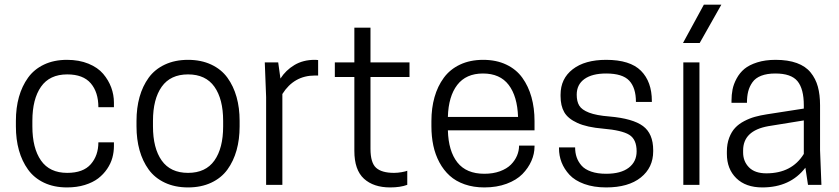

<svg xmlns="http://www.w3.org/2000/svg" viewBox="-20 -800 3633 831"><path d="M120.1 -252.9Q120.1 -158.7 157.5 -105.2Q194.8 -51.8 271 -51.8Q340.3 -51.8 373 -89.4Q405.8 -127 405.8 -184.1H473.1V-168Q473.1 -142.1 466.3 -117.2Q459.5 -92.3 443.6 -68.8Q427.7 -45.4 404.8 -27.8Q381.8 -10.3 347.2 0.5Q312.5 11.2 270 11.2Q213.4 11.2 170.4 -9.3Q127.4 -29.8 101.3 -66.2Q75.2 -102.5 62 -149.4Q48.8 -196.3 48.8 -252.9V-276.9Q48.8 -333.5 62 -380.4Q75.2 -427.2 101.3 -463.6Q127.4 -500 170.4 -520.5Q213.4 -541 270 -541Q322.3 -541 362.8 -524.4Q403.3 -507.8 426.5 -480.5Q449.7 -453.1 461.4 -421.4Q473.1 -389.6 473.1 -356V-335.9H405.8Q405.8 -400.9 372.8 -439.5Q339.8 -478 271 -478Q194.8 -478 157.5 -424.6Q120.1 -371.1 120.1 -276.9Z M570.8 -252.9V-276.9Q570.8 -333 584 -380.1Q597.2 -427.2 623.5 -463.6Q649.9 -500 693.6 -520.5Q737.3 -541 793.9 -541Q850.6 -541 894.3 -520.5Q938 -500 964.4 -463.6Q990.7 -427.2 1003.9 -380.1Q1017.1 -333 1017.1 -276.9V-252.9Q1017.1 -196.8 1003.9 -149.7Q990.7 -102.5 964.4 -66.2Q938 -29.8 894.3 -9.3Q850.6 11.2 793.9 11.2Q737.3 11.2 693.6 -9.3Q649.9 -29.8 623.5 -66.2Q597.2 -102.5 584 -149.7Q570.8 -196.8 570.8 -252.9ZM945.8 -252.9V-276.9Q945.8 -371.1 908 -424.6Q870.1 -478 793.9 -478Q717.8 -478 679.9 -424.6Q642.1 -371.1 642.1 -276.9V-252.9Q642.1 -158.7 679.9 -105.2Q717.8 -51.8 793.9 -51.8Q870.1 -51.8 908 -105.2Q945.8 -158.7 945.8 -252.9Z M1341.8 -541Q1344.7 -541 1348.4 -540.8Q1352.1 -540.5 1354.2 -540.3Q1356.4 -540 1356.9 -540V-473.1H1342.8Q1252.4 -473.1 1202.1 -393.1V0H1131.8V-379.9L1126 -529.8H1184.1L1193.8 -460Q1216.8 -496.1 1254.4 -518.6Q1292 -541 1341.8 -541Z M1583.5 -529.8H1752.4V-466.8H1583.5V-155.8Q1583.5 -95.7 1607.9 -73.7Q1632.3 -51.8 1685.5 -51.8Q1701.2 -51.8 1718.8 -54.9Q1736.3 -58.1 1742.7 -61V0Q1712.9 11.2 1668.5 11.2Q1596.7 11.2 1555.2 -26.6Q1513.7 -64.5 1513.7 -147V-466.8H1429.2V-529.8H1513.7V-680.2H1583.5Z M2293.5 -235.8H1918.5Q1920.9 -146 1959.7 -96.9Q1998.5 -47.9 2076.2 -47.9Q2114.3 -47.9 2144 -58.8Q2173.8 -69.8 2191.4 -87.6Q2209 -105.5 2217.8 -126.5Q2226.6 -147.5 2226.6 -169.9H2293.5V-166Q2293.5 -134.3 2280 -103.5Q2266.6 -72.8 2241 -46.6Q2215.3 -20.5 2172.6 -4.6Q2129.9 11.2 2076.2 11.2Q2029.3 11.2 1991 -2.2Q1952.6 -15.6 1926.3 -39.6Q1899.9 -63.5 1881.8 -97.2Q1863.8 -130.9 1855.5 -169.9Q1847.2 -209 1847.2 -253.9V-275.9Q1847.2 -332 1860.6 -379.4Q1874 -426.8 1900.9 -463.4Q1927.7 -500 1971.2 -520.5Q2014.6 -541 2071.3 -541Q2127.9 -541 2171.1 -520.5Q2214.4 -500 2240.7 -463.4Q2267.1 -426.8 2280.3 -379.4Q2293.5 -332 2293.5 -275.9ZM2070.3 -481.9Q1997.1 -481.9 1959 -432.4Q1920.9 -382.8 1918.5 -293.9H2222.2Q2219.2 -383.3 2181.6 -432.6Q2144 -481.9 2070.3 -481.9Z M2603.5 -47.9Q2667 -47.9 2701.2 -74Q2735.4 -100.1 2735.4 -145Q2735.4 -196.8 2703.4 -216.6Q2671.4 -236.3 2590.3 -243.2Q2520.5 -249 2479.2 -267.8Q2438 -286.6 2422.1 -314.5Q2406.2 -342.3 2406.2 -383.8V-390.1Q2406.2 -459.5 2458.7 -500.2Q2511.2 -541 2603.5 -541Q2707 -541 2754.2 -493.7Q2801.3 -446.3 2801.3 -362.8V-358.9H2732.4Q2732.4 -419.9 2703.4 -450.9Q2674.3 -481.9 2603.5 -481.9Q2543 -481.9 2509.5 -458Q2476.1 -434.1 2476.1 -390.1Q2476.1 -360.8 2487.1 -342.8Q2498 -324.7 2529.5 -312.5Q2561 -300.3 2617.2 -295.9Q2718.8 -287.1 2762.9 -254.4Q2807.1 -221.7 2807.1 -149.9V-145Q2807.1 -74.7 2753.4 -31.7Q2699.7 11.2 2603.5 11.2Q2549.8 11.2 2508.8 -3.7Q2467.8 -18.6 2444.8 -43.5Q2421.9 -68.4 2410.6 -97.2Q2399.4 -126 2399.4 -158.2V-162.1H2469.2Q2469.2 -138.7 2475.8 -119.4Q2482.4 -100.1 2496.8 -83.5Q2511.2 -66.9 2538.6 -57.4Q2565.9 -47.9 2603.5 -47.9Z M2937.5 0V-529.8H3007.3V0ZM3026.4 -779.8H3102.1L3008.3 -613.8H2936Z M3477.1 0 3465.8 -74.2Q3400.4 11.2 3279.3 11.2Q3207.5 11.2 3166.7 -28.8Q3126 -68.8 3126 -133.8V-144Q3126 -177.2 3136 -203.6Q3146 -230 3161.9 -246.8Q3177.7 -263.7 3201.2 -275.9Q3224.6 -288.1 3247.6 -294.4Q3270.5 -300.8 3298.8 -305.2L3459 -330.1V-344.2Q3459 -415.5 3431.6 -448.7Q3404.3 -481.9 3335.9 -481.9Q3299.8 -481.9 3274.7 -472.2Q3249.5 -462.4 3236.6 -443.8Q3223.6 -425.3 3218.3 -404.1Q3212.9 -382.8 3212.9 -355H3146V-363.8Q3146 -389.6 3150.6 -413.1Q3155.3 -436.5 3168.5 -460.7Q3181.6 -484.9 3202.1 -502Q3222.7 -519 3257.3 -530Q3292 -541 3336.9 -541Q3390.6 -541 3428.7 -527.1Q3466.8 -513.2 3488.5 -486.3Q3510.3 -459.5 3519.8 -424.8Q3529.3 -390.1 3529.3 -344.2V-149.9L3535.2 0ZM3296.9 -49.8Q3407.2 -49.8 3459 -133.8V-278.8L3305.2 -253.9Q3196.3 -234.4 3196.3 -148.9V-140.1Q3196.3 -101.6 3221.7 -75.7Q3247.1 -49.8 3296.9 -49.8Z"/></svg>

Font: Cooper Hewitt
Style: Book
Weight: 705
Designer: Village Type and Design LLC
Foundry: Cooper Hewitt Smithsonian Design Museum
Version: 1.000